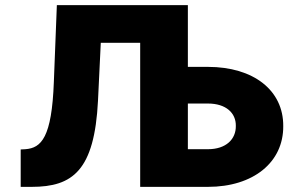

<svg xmlns="http://www.w3.org/2000/svg" viewBox="-20 -727 1154 747"><path d="M60.5 0H103.5C262.7 0 347.7 -63.5 361.3 -335.9L372.1 -560.5H525.4V0H789.1C965.8 0 1083 -95.7 1082 -236.3C1083 -376 965.8 -466.8 789.1 -466.8H710.9V-707H201.2L189.5 -408.2C181.6 -191.4 140.6 -151.4 79.1 -146.5L60.5 -145.5ZM710.9 -146.5V-324.2H789.1C859.4 -324.2 898.4 -287.1 897.5 -237.3C898.4 -185.5 859.4 -146.5 789.1 -146.5Z"/></svg>

Font: Pretendard Black
Style: Regular
Weight: 900
Designer: Base glyphs from Inter by Rasmus Andersson; Hangeul glyphs from Noto Sans CJK(Source Han Sans) by Jang Soo-young and Kan
Foundry: Kil Hyung-jin
Version: Version 1.309;Glyphs 3.2 (3225)